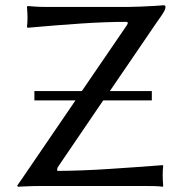

<svg xmlns="http://www.w3.org/2000/svg" viewBox="-20 -710 699 733"><path d="M198.2 -57.6Q239.7 -57.6 292.7 -59.6Q345.7 -61.5 399.9 -65.2Q454.1 -68.8 499.5 -72Q544.9 -75.2 573 -77.4Q601.1 -79.6 601.1 -79.6L603 -76.2Q601.1 -59.6 601.1 -41.5Q601.1 -34.2 601.6 -22.9Q602.1 -11.7 603 0L601.1 2.9Q588.4 1 571.3 0.5Q554.2 0 525.9 0H140.6Q125.5 0 103.5 0.5Q81.5 1 65.2 2Q48.8 2.9 48.8 2.9L45.4 -1Q53.7 -13.2 61.3 -23.7Q68.8 -34.2 72.8 -40.5L268.1 -326.7H111.3V-362.3H292.5L464.4 -613.8Q472.7 -626.5 460.9 -626.5Q381.3 -626.5 287.8 -620.1Q194.3 -613.8 85 -604L83 -607.4Q85 -624 85 -642.1Q85 -650.4 84.5 -661.6Q84 -672.9 83 -683.6L85 -687Q97.2 -686 114.7 -684.8Q132.3 -683.6 149.4 -683.6H471.7Q488.8 -683.6 516.8 -684.8Q544.9 -686 570.8 -687.5Q596.7 -689 605 -689.9Q611.8 -689.9 611.8 -683.6Q611.8 -675.3 603.8 -661.9Q595.7 -648.4 579.6 -626.5L399.4 -362.3H559.6V-326.7H374L203.6 -76.2Q199.2 -70.8 198.7 -66.2Q198.2 -61.5 198.2 -57.6Z"/></svg>

Font: Kurinto Seri
Style: Regular
Weight: 400
Designer: Kurinto was developed by Clint Goss from a range of fonts that are compatible with the SIL Open Font License Version 1.1
Foundry: Clinton F. Goss
Version: Version 2.196; July 25, 2020